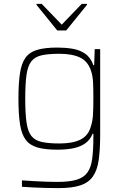

<svg xmlns="http://www.w3.org/2000/svg" viewBox="-20 -763 636 989"><path d="M280 206Q248 206 213.5 205Q179 204 147.5 202.5Q116 201 93 199V166Q122 168 154.5 170Q187 172 218 173Q249 174 275 174Q337 174 374 163Q411 152 430 126Q449 100 455 54.5Q461 9 461 -60V-74H457Q445 -44 421 -26Q397 -8 361 0Q325 8 276 8Q212 8 172.5 -3.5Q133 -15 112 -43.5Q91 -72 83 -123.5Q75 -175 75 -255Q75 -335 83 -386.5Q91 -438 112 -466.5Q133 -495 172.5 -506.5Q212 -518 276 -518Q316 -518 353 -512Q390 -506 418.5 -486.5Q447 -467 461 -427H465L468 -510H496V-72Q496 7 488.5 60.5Q481 114 458.5 146Q436 178 393.5 192Q351 206 280 206ZM286 -24Q353 -24 392.5 -43Q432 -62 446 -105Q457 -136 459 -172.5Q461 -209 461 -255Q461 -300 459.5 -335.5Q458 -371 449 -398Q433 -447 392.5 -466.5Q352 -486 286 -486Q229 -486 194 -478Q159 -470 141 -446.5Q123 -423 116.5 -377Q110 -331 110 -255Q110 -179 116.5 -133Q123 -87 141 -63.5Q159 -40 194 -32Q229 -24 286 -24ZM275 -606 168 -738V-743H195L298 -636L401 -743H428V-738L321 -606Z"/></svg>

Font: Saira Thin
Style: Regular
Weight: 100
Designer: Hector Gatti with collaboration of the Omnibus-Type team
Foundry: Omnibus-Type
Version: Version 1.101